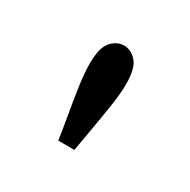

<svg xmlns="http://www.w3.org/2000/svg" viewBox="-60 -819 286 289"><g transform="rotate(30 83.5 -675.0)"><path d="M69 -588.5Q66.5 -606 62.5 -628.8Q58.5 -651.5 55.2 -674.2Q52 -697 52 -713Q52 -740.5 61.5 -751.2Q71 -762 83.5 -762Q96 -762 105.5 -751.2Q115 -740.5 115 -713Q115 -697 111.5 -674.2Q108 -651.5 104 -628.8Q100 -606 97 -588.5Z"/></g></svg>

Font: Imbue Thin 10pt
Style: Regular
Weight: 400
Version: Version 1.102